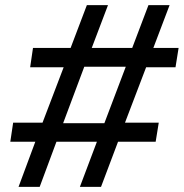

<svg xmlns="http://www.w3.org/2000/svg" viewBox="-20 -725 713 745"><path d="M52 0 117 -175H20L31 -249H145L227 -464H97L108 -539H254L317 -705H399L336 -539H493L556 -705H638L575 -539H673L661 -464H547L465 -249H596L584 -175H438L372 0H290L356 -175H199L134 0ZM225 -247H385L468 -466H307Z"/></svg>

Font: Nunito Sans 10pt SemiExpanded SemiBold
Style: Italic
Weight: 600
Width: 6
Italic angle: -9°
Designer: Vernon Adams
Foundry: Vernon Adams
Version: Version 3.101;gftools[0.9.27]